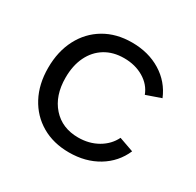

<svg xmlns="http://www.w3.org/2000/svg" viewBox="-119 -639 793 778"><g transform="rotate(30 278.0 -250.0)"><path d="M290 7Q217 7 162 -25Q107 -57 76.5 -114.5Q46 -172 46 -248Q46 -325 76.5 -383.5Q107 -442 162 -474.5Q217 -507 290 -507Q367 -507 425 -471.5Q483 -436 509 -373L440 -349Q425 -389 385.5 -412.5Q346 -436 294 -436Q243 -436 205.5 -413Q168 -390 147.5 -348Q127 -306 127 -249Q127 -165 172 -114.5Q217 -64 292 -64Q343 -64 383 -87Q423 -110 442 -149L510 -125Q483 -63 425 -28Q367 7 290 7Z"/></g></svg>

Font: Albert Sans
Style: Regular
Weight: 400
Designer: Andreas Rasmussen
Foundry: a.Foundry
Version: Version 1.025